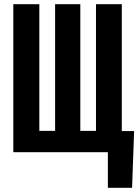

<svg xmlns="http://www.w3.org/2000/svg" viewBox="-20 -731 664 922"><path d="M168.9 -710.9H43.9V0H498V170.9H614.3L624 -101.6H564.9V-710.9H440.9V-102.5H365.7V-710.9H244.6V-102.5H168.9Z"/></svg>

Font: Roboto Mono SemiBold
Style: Regular
Weight: 600
Monospace: yes
Designer: Google
Version: Version 3.000